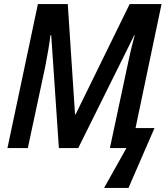

<svg xmlns="http://www.w3.org/2000/svg" viewBox="-20 -734 835 952"><path d="M607 0H525L613 -413Q629 -491 648 -560H646L368 0H272L234 -559H230Q221 -487 204 -402L118 0H17L168 -714H316L352 -167H355L623 -714H781L652 -99H746L617 198H496Z"/></svg>

Font: Noto Sans UI NarrowMedium
Style: Italic
Weight: 500
Width: 4
Italic angle: -12°
Designer: Monotype Design Team
Foundry: Monotype Imaging Inc.
Version: Version 1.001